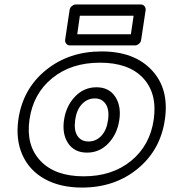

<svg xmlns="http://www.w3.org/2000/svg" viewBox="-20 -806 761 858"><path d="M62 -272Q82 -409.2 185.1 -492.7Q288.1 -576.2 434.1 -576.2Q580.1 -576.2 658.4 -492.4Q736.8 -408.7 716.8 -272Q697.3 -135.7 595 -51.8Q492.7 32.2 346.2 32.2Q250 32.2 181.2 -5.4Q112.3 -43 80.8 -112.3Q49.3 -181.6 62 -272ZM111.8 -272Q95.2 -156.7 160.6 -87.4Q226.1 -18.1 354 -18.1Q481.4 -18.1 565.9 -87.2Q650.4 -156.2 667 -272Q683.6 -388.7 619.4 -457.3Q555.2 -525.9 426.8 -525.9Q298.3 -525.9 213.4 -456.8Q128.4 -387.7 111.8 -272ZM266.1 -270Q275.4 -332.5 315.2 -374.3Q355 -416 411.1 -416Q466.8 -416 494.6 -374.3Q522.5 -332.5 513.2 -270Q503.9 -207 464.4 -165.5Q424.8 -124 369.1 -124Q312.5 -124 284.7 -165.5Q256.8 -207 266.1 -270ZM271 -627.9 291 -761.2Q292.5 -772 301.5 -779.1Q310.5 -786.1 318.8 -786.1H608.9Q619.6 -786.1 625.7 -778.3Q631.8 -770.5 630.9 -761.2L610.8 -627.9Q609.4 -617.2 600.8 -610.1Q592.3 -603 583 -603H293Q282.2 -603 276.1 -610.8Q270 -618.7 271 -627.9ZM315.9 -270Q309.6 -223.1 326.2 -198.5Q342.8 -173.8 376 -173.8Q408.7 -173.8 432.6 -198.7Q456.5 -223.6 462.9 -270Q469.2 -315.9 452.4 -341.1Q435.5 -366.2 403.8 -366.2Q370.6 -366.2 346.4 -341.1Q322.3 -315.9 315.9 -270ZM325.2 -652.8H564.9L577.1 -735.8H336.9Z"/></svg>

Font: Trueno ExtraBold Outline
Style: Italic
Weight: 800
Width: 6
Designer: Julieta Ulanovsky
Foundry: Julieta Ulanovsky
Version: Version 3.001b | FøM Fix